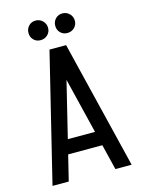

<svg xmlns="http://www.w3.org/2000/svg" viewBox="-129 -948 754 1022"><g transform="rotate(-15 248.0 -437.0)"><path d="M131.2 -140.5V-219.2H386.5V-140.5ZM291.8 -705 119.5 0H30L202.2 -705ZM293.8 -705 466 0H376.5L204.2 -705ZM170.2 -765.5Q147.2 -765.5 132.1 -780.8Q117 -796 117 -819Q117 -841.8 132.1 -857.6Q147.2 -873.5 170.2 -873.5Q193 -873.5 209 -857.6Q225 -841.8 225 -819Q225 -796 209 -780.8Q193 -765.5 170.2 -765.5ZM317.8 -765.5Q294.8 -765.5 279.6 -780.8Q264.5 -796 264.5 -819Q264.5 -841.8 279.6 -857.6Q294.8 -873.5 317.8 -873.5Q340.5 -873.5 356.5 -857.6Q372.5 -841.8 372.5 -819Q372.5 -796 356.5 -780.8Q340.5 -765.5 317.8 -765.5Z"/></g></svg>

Font: Akshar Light
Style: Regular
Weight: 300
Designer: Tall Chai
Foundry: Tall Chai
Version: Version 1.100